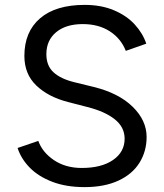

<svg xmlns="http://www.w3.org/2000/svg" viewBox="-20 -754 673 786"><path d="M52 -148.2 136.8 -177.2Q153.8 -130 201.1 -98.3Q248.4 -66.6 313.4 -66.4Q395.2 -66.2 442.7 -99Q490.2 -131.8 490.2 -186.2Q490.2 -233.4 449.9 -265.6Q409.6 -297.8 337.2 -316L258.2 -336.4Q177 -357.4 128.4 -404.2Q79.8 -451 79.8 -525Q79.8 -623.8 143.9 -678.9Q208 -734 327 -734Q394 -734 446.1 -712.1Q498.2 -690.2 531.4 -654Q564.6 -617.8 578.8 -575.2L495 -545.8Q475 -596.6 429.2 -626Q383.4 -655.4 318.8 -655.4Q249.8 -655.4 209.8 -622.1Q169.8 -588.8 169.8 -532.2Q169.8 -485 199 -458.1Q228.2 -431.2 283.8 -417.6L363.8 -398Q465.6 -373 522.9 -317.1Q580.2 -261.2 580.2 -193.2Q580.2 -135 551.2 -88.1Q522.2 -41.2 464.8 -14.6Q407.4 12 326.2 12Q250.6 12 193.7 -9.9Q136.8 -31.8 101.5 -68Q66.2 -104.2 52 -148.2Z"/></svg>

Font: 寒蝉端黑体 Light
Style: Regular
Weight: 300
Designer: ChillDuanSans {Warren2060}; 
Source Han Sans {Ryoko NISHIZUKA 西塚涼子 (kana, bopomofo & ideographs); Paul D. Hunt (Latin, G
Foundry: ChillType&Adobe
Version: Version 1.300;Glyphs 3.3 (3306)